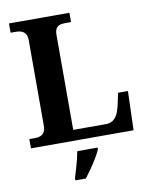

<svg xmlns="http://www.w3.org/2000/svg" viewBox="-99 -787 853 1081"><g transform="rotate(-10 327.0 -246.5)"><path d="M28.1 0V-53H64.3Q79.2 -53 92.2 -58.3Q105.2 -63.6 113.3 -76.5Q121.4 -89.4 121.4 -111.1V-601.2Q121.4 -624.5 113 -637.4Q104.6 -650.4 90.8 -655.7Q76.9 -661 59.7 -661H28.1V-714H373.7V-661H339.8Q320.1 -661 307.1 -655.9Q294.1 -650.8 287.3 -638.3Q280.4 -625.9 280.4 -604V-61H466.4Q489.4 -61 505.6 -71Q521.8 -81.1 532.2 -100.9Q542.7 -120.7 549.2 -148.1L565.5 -223.1H621.6L614.6 0ZM242.8 208Q249.4 187.7 257 161.9Q264.6 136 271.4 109.3Q278.1 82.7 282.1 61H398.2V71Q389.2 92 373.2 118.7Q357.2 145.4 338.3 172.4Q319.4 199.4 303.1 221H242.8Z"/></g></svg>

Font: Noto Serif Lao
Style: Regular
Weight: 400
Designer: Monotype Design Team
Foundry: Monotype Imaging Inc.
Version: Version 2.003